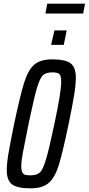

<svg xmlns="http://www.w3.org/2000/svg" viewBox="-20 -1020 484 1048"><path d="M17 -91Q17 -129 26.5 -184.5Q36 -240 57 -343Q91 -503 112.5 -571Q134 -639 167.5 -667.5Q201 -696 266 -696Q336 -696 365 -674.5Q394 -653 394 -596Q394 -558 384.5 -500Q375 -442 355 -345Q322 -187 301 -119Q280 -51 246 -21.5Q212 8 146 8Q75 8 46 -13.5Q17 -35 17 -91ZM277 -344Q314 -517 314 -573Q314 -607 304 -616Q294 -625 266 -625Q232 -625 215 -610Q198 -595 181.5 -539Q165 -483 136 -344Q113 -231 104.5 -185Q96 -139 96 -114Q96 -91 101.5 -80Q107 -69 117 -66Q127 -63 147 -63Q180 -63 197 -78Q214 -93 231 -149.5Q248 -206 277 -344ZM259 -775 277 -854H344L328 -775ZM228 -946 238 -1000H444L434 -946Z"/></svg>

Font: Saira Ultra Condensed Medium
Style: Italic
Weight: 500
Width: 1
Italic angle: -12°
Designer: Hector Gatti with collaboration of the Omnibus-Type team
Foundry: Omnibus-Type
Version: Version 1.001; ttfautohint (v1.8)